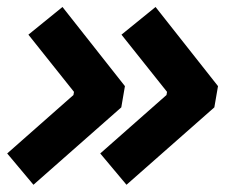

<svg xmlns="http://www.w3.org/2000/svg" viewBox="-27 -525 633 539"><path d="M66.9 -6.3 -6.8 -94.2 179.2 -258.3 180.7 -267.1 52.7 -427.7 148.4 -505.4 323.7 -283.2 313.5 -223.6ZM328.1 -6.3 254.4 -94.2 440.4 -258.3 441.9 -267.1 314 -427.7 409.7 -505.4 585 -283.2 574.7 -223.6Z"/></svg>

Font: Cascadia Code PL
Style: Bold Italic
Weight: 700
Italic angle: -10°
Monospace: yes
Designer: Aaron Bell
Foundry: Saja Typeworks
Version: Version 2404.023; ttfautohint (v1.8.4)